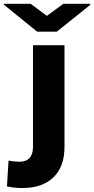

<svg xmlns="http://www.w3.org/2000/svg" viewBox="-81 -763 489 997"><path d="M90.3 -528.3H253.9V0Q253.9 102.5 196.3 158Q138.7 213.4 35.6 213.4Q-7.3 213.4 -44.9 205.1L-36.6 70.8Q-10.7 76.7 21.5 76.7Q54.7 76.7 72.5 57.4Q90.3 38.1 90.3 0ZM-61 -738.8V-743.2H78.1L162.6 -680.7L247.6 -743.2H387.7V-737.8L213.9 -598.6H111.8Z"/></svg>

Font: Bert Sans Black
Style: Regular
Weight: 900
Designer: Christian Robertson, Adam Twardoch, & Cristiano Sobral
Foundry: Google
Version: Version 12.135;January 10, 2020;FontCreator 12.0.0.2547 64-b